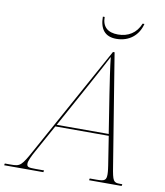

<svg xmlns="http://www.w3.org/2000/svg" viewBox="-157 -973 901 1051"><g transform="rotate(10 293.0 -447.5)"><path d="M422 -788C493 -788 544 -830 560 -895H550C528 -840 483 -813 427 -813C370 -813 339 -840 339 -895H329C329 -826 359 -788 422 -788ZM-62 0H156L158 -10H113C71 -10 62 -12 62 -32C62 -46 77 -77 91 -102L177 -258H474L499 -98C500 -91 504 -65 504 -50C504 -17 496 -10 450 -10H412L410 0H591L593 -10H580C544 -10 539 -16 526 -99L426 -714H417L84 -110C32 -15 26 -10 -26 -10H-60ZM317 -512C372 -613 384 -635 410 -685C415 -634 429 -543 438 -484L472 -268H183Z"/></g></svg>

Font: Noto Serif Display Thin
Style: Italic
Weight: 100
Italic angle: -12°
Designer: Monotype Design Team
Foundry: Monotype Imaging Inc.
Version: Version 2.009